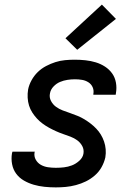

<svg xmlns="http://www.w3.org/2000/svg" viewBox="-20 -801 590 833"><path d="M222 12Q197 12 173 9.5Q149 7 126.5 0.5Q104 -6 84 -17.5Q64 -29 50.5 -47Q37 -65 32.5 -88.5Q28 -112 32 -136L34 -143H131L130 -140Q127 -123 135 -108.5Q143 -94 157 -86Q171 -78 188 -75.5Q205 -73 222 -73Q240 -73 257.5 -75Q275 -77 292 -83.5Q309 -90 324 -103.5Q339 -117 342 -134Q345 -152 337 -167Q329 -182 315.5 -192Q302 -202 286 -208Q270 -214 254 -219.5Q238 -225 222.5 -232Q207 -239 192.5 -247Q178 -255 164.5 -265Q151 -275 140 -287Q129 -299 120 -313Q111 -327 106 -343Q101 -359 100 -377Q99 -395 102 -413Q106 -433 117 -453Q128 -473 144 -488.5Q160 -504 180 -514.5Q200 -525 220.5 -531.5Q241 -538 262 -540Q283 -542 304 -542Q328 -542 351 -539.5Q374 -537 395.5 -530.5Q417 -524 435.5 -512Q454 -500 466.5 -482.5Q479 -465 483 -442.5Q487 -420 483 -397L482 -390H385V-393Q388 -409 382 -422.5Q376 -436 363.5 -444Q351 -452 336 -454.5Q321 -457 305 -457Q289 -457 272.5 -454.5Q256 -452 240.5 -445.5Q225 -439 212.5 -426Q200 -413 197 -397Q193 -379 201 -363.5Q209 -348 222.5 -338Q236 -328 252 -322Q268 -316 284 -310.5Q300 -305 316 -298.5Q332 -292 346 -283.5Q360 -275 373 -265Q386 -255 397.5 -243Q409 -231 417.5 -217Q426 -203 431.5 -187Q437 -171 438.5 -153.5Q440 -136 437 -118Q432 -96 420.5 -75.5Q409 -55 391 -39.5Q373 -24 352.5 -14Q332 -4 309.5 2Q287 8 265 10Q243 12 222 12ZM315 -585 264 -635 422 -781 483 -719Z"/></svg>

Font: Lode Dark Term
Style: Bold Italic
Weight: 700
Italic angle: -11°
Monospace: yes
Designer: Belleve Invis
Foundry: Belleve Invis
Version: Version 29.2.0